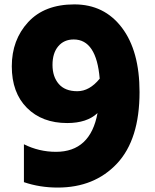

<svg xmlns="http://www.w3.org/2000/svg" viewBox="-20 -803 698 866"><path d="M609.4 -387.7Q609.4 -173.8 507.8 -65.4Q406.2 43 240.2 43Q159.2 43 87.9 18.6V-152.3Q156.2 -118.2 232.4 -118.2Q387.7 -118.2 419.9 -293Q372.1 -248 283.2 -248Q169.9 -248 101.6 -316.4Q33.2 -384.8 33.2 -503.9Q33.2 -623 106.9 -703.1Q180.7 -783.2 315.4 -783.2Q450.2 -783.2 529.8 -678.2Q609.4 -573.2 609.4 -387.7ZM429.7 -448.2Q415 -625 312.5 -625Q268.6 -625 242.7 -594.2Q216.8 -563.5 216.8 -510.3Q216.8 -457 245.1 -424.3Q273.4 -391.6 328.6 -391.6Q383.8 -391.6 429.7 -448.2Z"/></svg>

Font: GenEi M Gothic v2 Heavy
Style: Regular
Weight: 800
Version: Version 2.0